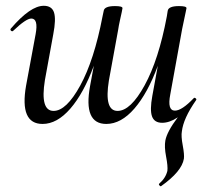

<svg xmlns="http://www.w3.org/2000/svg" viewBox="-20 -415 718 663"><path d="M657 -69Q613 -6 608 39Q605 55 611 87Q617 119 615 133Q608 177 536 228Q535 229 532.5 227Q530 225 529 223Q528 221 530 219Q552 200 558 175Q560 159 553.5 125.5Q547 92 551 70Q557 39 594 -10Q566 9 540 9Q513 9 505 -13Q497 -35 506 -84L525 -188Q490 -93 444 -40Q398 13 347 13Q267 13 291 -118L304 -188Q269 -93 223 -40Q177 13 127 13Q47 13 70 -119L103 -297Q113 -351 88 -351Q70 -351 26 -309Q22 -305 18 -309Q14 -313 18 -317Q85 -395 131 -395Q159 -395 166.5 -372Q174 -349 164 -297L135 -138Q118 -32 165 -32Q209 -32 257 -119.5Q305 -207 334 -358L338 -377Q340 -394 377 -394Q403 -394 403 -387Q403 -385 400.5 -373.5Q398 -362 394 -344Q390 -326 388 -312L356 -137Q339 -32 386 -32Q431 -32 479.5 -120.5Q528 -209 556 -358L559 -377Q561 -394 598 -394Q624 -394 624 -387Q624 -385 621.5 -374.5Q619 -364 615.5 -346Q612 -328 609 -315L568 -89Q557 -33 584 -33Q608 -33 649 -76Q650 -78 653 -77Q656 -76 657.5 -73.5Q659 -71 657 -69Z"/></svg>

Font: Cormorant Infant Book
Style: Italic
Weight: 500
Italic angle: -10°
Designer: Christian Thalmann (Catharsis Fonts)
Version: Version 1.000;PS 002.000;hotconv 1.0.88;makeotf.lib2.5.64775